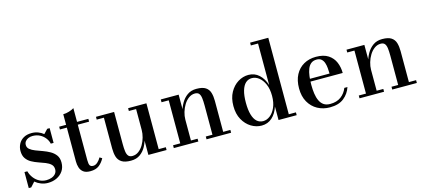

<svg xmlns="http://www.w3.org/2000/svg" viewBox="-59 -1247 3868 1754"><g transform="rotate(-15 1875.0 -370.0)"><path d="M43 10V-141.5H70Q79.5 -106 101 -78Q122.5 -50 152.5 -34Q182.5 -18 217.5 -18Q245 -18 268.5 -26.5Q292 -35 306.2 -52Q320.5 -69 320.5 -93.5Q320.5 -123.5 301.2 -141.2Q282 -159 252.2 -170.8Q222.5 -182.5 188.8 -194Q155 -205.5 125.2 -222Q95.5 -238.5 76.5 -265.8Q57.5 -293 57.5 -337Q57.5 -371 72.8 -401.2Q88 -431.5 119.2 -450.2Q150.5 -469 197.5 -469Q230.5 -469 258.5 -458.2Q286.5 -447.5 308 -429.5L346 -469.5H369V-330H342.5Q336.5 -358.5 317.2 -383.8Q298 -409 268 -425Q238 -441 198.5 -441Q177 -441 158.8 -433.2Q140.5 -425.5 129.5 -411.2Q118.5 -397 118.5 -377.5Q118.5 -352 138.2 -335.8Q158 -319.5 189.2 -307.5Q220.5 -295.5 255.5 -283Q290.5 -270.5 321.8 -252.8Q353 -235 372.8 -208Q392.5 -181 392.5 -139Q392.5 -92.5 369.8 -59Q347 -25.5 309.5 -7.8Q272 10 226 10Q192 10 161.5 -2Q131 -14 106.5 -34.5L66 10Z M627.5 7Q584 7 561.5 -10.8Q539 -28.5 530.5 -56Q522 -83.5 522 -113V-560Q548 -560 577.8 -569Q607.5 -578 625.5 -590V-98Q625.5 -60.5 634.5 -47.2Q643.5 -34 665.5 -34Q687 -34 706.8 -51.8Q726.5 -69.5 739.5 -93.5L762 -80Q741.5 -41 710.5 -17Q679.5 7 627.5 7ZM456.5 -433.5V-460H732.5V-433.5Z M1010.5 10Q953 10 923 -9.8Q893 -29.5 882.8 -63.5Q872.5 -97.5 872.5 -141V-433.5H804.5V-460H976V-157Q976 -115 980 -86.2Q984 -57.5 996.5 -42.8Q1009 -28 1034 -28Q1067 -28 1093.5 -47.8Q1120 -67.5 1138.8 -99Q1157.5 -130.5 1167.2 -166.8Q1177 -203 1177 -235.5L1193 -237Q1193 -203.5 1184 -161.2Q1175 -119 1154.2 -80Q1133.5 -41 1098.2 -15.5Q1063 10 1010.5 10ZM1177 0V-433.5H1108.5V-460H1281.5V-26.5H1349V0Z M1586.5 -460V-26.5H1649.5V0H1417.5V-26.5H1485.5V-433.5H1417.5V-460ZM1891.5 -319.5V-26.5H1959.5V0H1727V-26.5H1790V-303Q1790 -345 1786.2 -373.8Q1782.5 -402.5 1770.2 -417.2Q1758 -432 1732.5 -432Q1700 -432 1673 -412.2Q1646 -392.5 1626.8 -361Q1607.5 -329.5 1597 -293.5Q1586.5 -257.5 1586.5 -224.5L1569 -223Q1569 -256.5 1579.2 -298.5Q1589.5 -340.5 1611.8 -379.5Q1634 -418.5 1669.5 -444Q1705 -469.5 1756 -469.5Q1813.5 -469.5 1842.5 -450.2Q1871.5 -431 1881.5 -397Q1891.5 -363 1891.5 -319.5Z M2247.5 9.5Q2195.5 9.5 2148.8 -19Q2102 -47.5 2072.2 -101Q2042.5 -154.5 2042.5 -229.5Q2042.5 -304.5 2072.2 -358.2Q2102 -412 2148.8 -440.8Q2195.5 -469.5 2247.5 -469.5Q2306 -469.5 2347.2 -431.5Q2388.5 -393.5 2408 -330.5V-723.5H2340V-750H2512V-26.5H2579.5V0H2408V-128Q2388.5 -65.5 2347.2 -28Q2306 9.5 2247.5 9.5ZM2271 -26.5Q2305.5 -26.5 2336.8 -50.8Q2368 -75 2388 -120.2Q2408 -165.5 2408 -229.5Q2408 -293.5 2388 -339.2Q2368 -385 2336.8 -409Q2305.5 -433 2271 -433Q2236 -433 2211.5 -410.5Q2187 -388 2173.8 -342.8Q2160.5 -297.5 2160.5 -229.5Q2160.5 -161.5 2173.8 -116.2Q2187 -71 2211.5 -48.8Q2236 -26.5 2271 -26.5Z M2893 10Q2828.5 10 2776.5 -18.5Q2724.5 -47 2694 -100.8Q2663.5 -154.5 2663.5 -230Q2663.5 -305.5 2692 -359Q2720.5 -412.5 2770.8 -441Q2821 -469.5 2886.5 -469.5Q2958.5 -469.5 3002.2 -440.8Q3046 -412 3065.8 -365Q3085.5 -318 3085.5 -263.5H2731V-289.5H2968Q2967.5 -314.5 2965.2 -341.5Q2963 -368.5 2955.2 -391.5Q2947.5 -414.5 2931.2 -429Q2915 -443.5 2886.5 -443.5Q2854 -443.5 2833.2 -427Q2812.5 -410.5 2801 -381.2Q2789.5 -352 2784.8 -314Q2780 -276 2780 -233Q2780 -188.5 2785.5 -149.8Q2791 -111 2804.8 -81.5Q2818.5 -52 2842.2 -35.8Q2866 -19.5 2903 -19.5Q2965.5 -19.5 3005.8 -49.8Q3046 -80 3064.5 -128H3094Q3074.5 -68.5 3025.5 -29.2Q2976.5 10 2893 10Z M3343 -460V-26.5H3406V0H3174V-26.5H3242V-433.5H3174V-460ZM3648 -319.5V-26.5H3716V0H3483.5V-26.5H3546.5V-303Q3546.5 -345 3542.8 -373.8Q3539 -402.5 3526.8 -417.2Q3514.5 -432 3489 -432Q3456.5 -432 3429.5 -412.2Q3402.5 -392.5 3383.2 -361Q3364 -329.5 3353.5 -293.5Q3343 -257.5 3343 -224.5L3325.5 -223Q3325.5 -256.5 3335.8 -298.5Q3346 -340.5 3368.2 -379.5Q3390.5 -418.5 3426 -444Q3461.5 -469.5 3512.5 -469.5Q3570 -469.5 3599 -450.2Q3628 -431 3638 -397Q3648 -363 3648 -319.5Z"/></g></svg>

Font: Bodoni Moda 9pt Medium
Style: Regular
Weight: 500
Designer: Owen Earl
Foundry: indestructible type
Version: Version 2.005